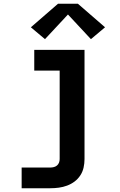

<svg xmlns="http://www.w3.org/2000/svg" viewBox="-20 -785 640 1020"><path d="M95 215V105H248Q257 105 266.5 102.5Q276 100 283 94Q290 88 293.5 79Q297 70 297 60V-410H162V-520H429V60Q429 83 424 105.5Q419 128 406.5 147Q394 166 376 179.5Q358 193 336.5 201Q315 209 292.5 212Q270 215 248 215ZM219 -577 144 -640 288 -765H394L538 -640L463 -577L341 -708Z"/></svg>

Font: Iosevka SS04 XBd Ex
Style: Regular
Weight: 800
Width: 7
Monospace: yes
Designer: Belleve Invis
Foundry: Belleve Invis
Version: Version 19.0.0; ttfautohint (v1.8.4)